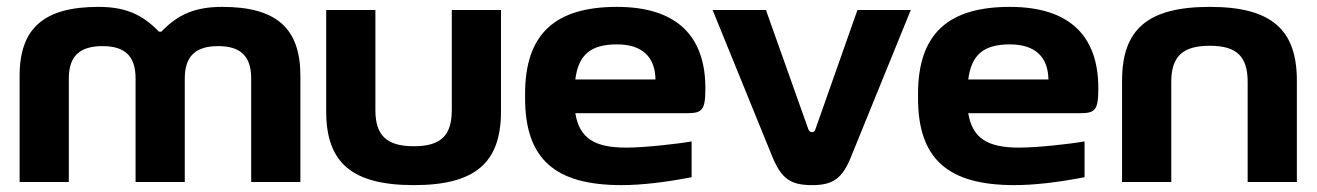

<svg xmlns="http://www.w3.org/2000/svg" viewBox="-20 -529 3827 558"><path d="M37 -309V0H180V-301C180 -366 212 -395 278 -395C343 -395 374 -366 374 -301V0H517V-301C517 -366 549 -395 614 -395C679 -395 710 -366 710 -301V0H853V-309C853 -448 782 -509 626 -509C548 -509 498 -488 449 -437H442C393 -488 343 -509 266 -509C109 -509 37 -448 37 -309Z M928 -205C928 -56 1003 9 1183 9C1361 9 1436 -56 1436 -205V-500H1293V-209C1293 -136 1262 -104 1183 -104C1103 -104 1071 -136 1071 -209V-500H928Z M2030 -273C2030 -422 1949 -509 1773 -509C1594 -509 1506 -431 1506 -256V-244C1506 -66 1594 9 1786 9C1843 9 1913 1 1990 -14V-118C1944 -110 1851 -100 1800 -100C1708 -100 1664 -127 1652 -200H1975C2021 -200 2030 -208 2030 -273ZM1652 -298C1661 -370 1697 -400 1773 -400C1847 -400 1884 -363 1885 -298Z M2051 -500 2224 -75C2251 -9 2278 9 2340 9C2400 9 2428 -9 2454 -75L2627 -500H2472L2350 -154C2348 -146 2344 -145 2340 -145C2336 -145 2332 -146 2329 -154L2206 -500Z M3172 -273C3172 -422 3091 -509 2915 -509C2736 -509 2648 -431 2648 -256V-244C2648 -66 2736 9 2928 9C2985 9 3055 1 3132 -14V-118C3086 -110 2993 -100 2942 -100C2850 -100 2806 -127 2794 -200H3117C3163 -200 3172 -208 3172 -273ZM2794 -298C2803 -370 2839 -400 2915 -400C2989 -400 3026 -363 3027 -298Z M3241 -295V0H3384V-291C3384 -364 3416 -396 3496 -396C3575 -396 3606 -364 3606 -291V0H3749V-295C3749 -444 3674 -509 3496 -509C3316 -509 3241 -444 3241 -295Z"/></svg>

Font: LT Wave Bold
Style: Regular
Weight: 700
Designer: Daniel Lyons
Version: Version 2.5 (Glyphs App)